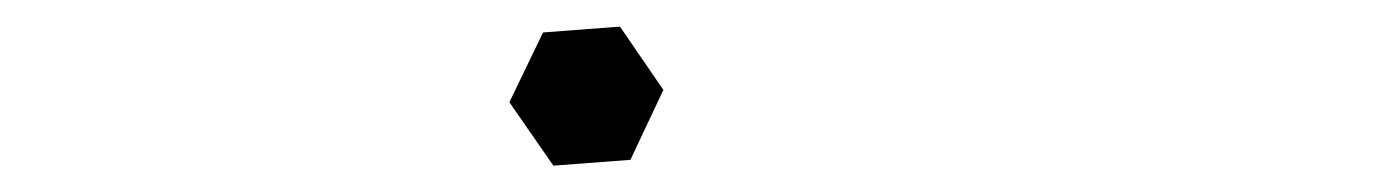

<svg xmlns="http://www.w3.org/2000/svg" viewBox="-20 -128 1040 145"><path d="M390.1 -103.5 448.2 -107.9 481 -60.1 456.1 -7.3 397.9 -2.9 364.7 -50.8Z"/></svg>

Font: Jameel Khushkhati
Style: Regular
Weight: 400
Version: Version 3.5